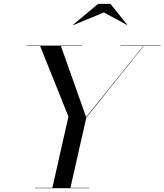

<svg xmlns="http://www.w3.org/2000/svg" viewBox="-20 -990 865 1010"><path d="M526.5 -924.5 365.5 -858 364 -859.5 496 -969.5H561L649.5 -859.5L649 -858ZM165 -2H255.5L340 -377L191 -748H120V-750H410V-748H300.5L433 -374L734 -748H615V-750H825V-748H736L434 -371L350.5 -2H450V0H165Z"/></svg>

Font: Bodoni* 96pt
Style: Italic
Weight: 400
Italic angle: -13°
Version: Version 2.3